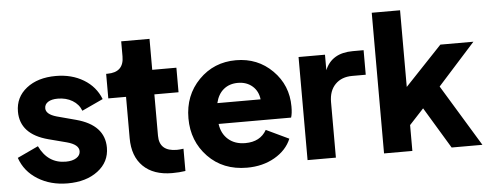

<svg xmlns="http://www.w3.org/2000/svg" viewBox="-50 -873 2568 1013"><g transform="rotate(-5 1234.0 -366.5)"><path d="M271 12Q181 12 113 -30Q45 -72 20 -145L131 -197Q176 -103 271 -103Q306 -103 327 -116.5Q348 -130 348 -152Q348 -187 285 -204L189 -229Q42 -268 42 -388Q42 -464 101.5 -511Q161 -558 257 -558Q341 -558 404 -520Q467 -482 493 -415L381 -363Q368 -398 334.5 -418Q301 -438 257 -438Q224 -438 205.5 -426Q187 -414 187 -393Q187 -361 243 -345L344 -318Q493 -278 493 -158Q493 -82 431 -35Q369 12 271 12Z M825 6Q726 6 671.5 -47.5Q617 -101 617 -197V-416H523V-546H530Q617 -546 617 -630V-710H767V-546H895V-416H767V-197Q767 -114 860 -114Q874 -114 895 -117V1Q862 6 825 6Z M1482 -289Q1482 -252 1475 -231H1091Q1098 -179 1133 -148.5Q1168 -118 1223 -118Q1302 -118 1336 -178L1456 -121Q1431 -61 1367.5 -24.5Q1304 12 1221 12Q1094 12 1014.5 -70.5Q935 -153 935 -274Q935 -396 1014.5 -477Q1094 -558 1211 -558Q1326 -558 1404 -480Q1482 -402 1482 -289ZM1094 -341H1323Q1318 -385 1287.5 -411.5Q1257 -438 1211 -438Q1166 -438 1135.5 -413Q1105 -388 1094 -341Z M1830 -552H1887V-422H1815Q1759 -422 1725.5 -388Q1692 -354 1692 -294V0H1542V-546H1682V-464Q1718 -552 1830 -552Z M2468 -546 2270 -326 2468 0H2305L2173 -219L2097 -137V0H1947V-745H2097V-339L2293 -546Z"/></g></svg>

Font: Plus Jakarta Display
Style: Bold
Weight: 700
Designer: Gumpita Rahayu
Foundry: Tokotype Studio
Version: Version 1.000;hotconv 1.0.109;makeotfexe 2.5.65596